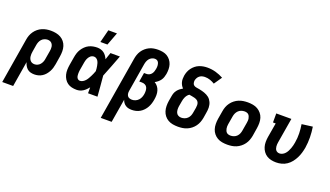

<svg xmlns="http://www.w3.org/2000/svg" viewBox="-90 -1370 3773 2198"><g transform="rotate(20 1796.5 -271.0)"><path d="M-7 215 84 -334Q88 -361 97.5 -387Q107 -413 123.5 -436.5Q140 -460 162.5 -478.5Q185 -497 211 -508Q237 -519 263.5 -523.5Q290 -528 317 -528Q349 -528 380 -522Q411 -516 437 -501.5Q463 -487 482 -463.5Q501 -440 510 -411Q519 -382 519 -350Q519 -318 514 -286L498 -186Q494 -162 487 -138.5Q480 -115 468 -93Q456 -71 439.5 -51.5Q423 -32 401 -18Q379 -4 355 2Q331 8 307 8Q283 8 260.5 2Q238 -4 221.5 -18.5Q205 -33 194 -52.5Q183 -72 177 -94L126 215ZM270 -102Q289 -102 307 -110.5Q325 -119 337.5 -134Q350 -149 357.5 -167.5Q365 -186 367 -204L384 -304Q386 -317 387 -330.5Q388 -344 386 -357Q384 -370 378.5 -381.5Q373 -393 364 -401.5Q355 -410 342.5 -414Q330 -418 316 -418Q298 -418 278.5 -410Q259 -402 245.5 -387Q232 -372 224.5 -353.5Q217 -335 214 -316L200 -231Q197 -216 196.5 -201.5Q196 -187 197.5 -172.5Q199 -158 204.5 -145Q210 -132 219 -122Q228 -112 241.5 -107Q255 -102 270 -102Z M822 8Q792 8 763 1.5Q734 -5 711 -21.5Q688 -38 673 -62.5Q658 -87 651 -115Q644 -143 645 -173.5Q646 -204 651 -234L668 -334Q672 -359 680 -384Q688 -409 702.5 -432Q717 -455 737 -474.5Q757 -494 781 -506Q805 -518 831 -523Q857 -528 882 -528Q905 -528 926.5 -521.5Q948 -515 965 -502Q982 -489 994 -471.5Q1006 -454 1015 -434Q1022 -455 1029 -476.5Q1036 -498 1044 -520H1159Q1133 -453 1107.5 -385Q1082 -317 1054 -250Q1061 -188 1065 -125Q1069 -62 1075 0H960Q960 -18 960 -36Q960 -54 960 -72Q947 -56 932 -41Q917 -26 899 -14.5Q881 -3 861.5 2.5Q842 8 822 8ZM823 -102Q841 -102 858 -112Q875 -122 887.5 -136Q900 -150 909.5 -166.5Q919 -183 927.5 -199.5Q936 -216 943.5 -233.5Q951 -251 957 -268Q957 -284 955 -299.5Q953 -315 950.5 -330Q948 -345 943.5 -360Q939 -375 931.5 -387.5Q924 -400 911 -409Q898 -418 882 -418Q871 -418 859.5 -414Q848 -410 838.5 -401.5Q829 -393 822 -382.5Q815 -372 810.5 -361Q806 -350 803 -339Q800 -328 798 -316L781 -216Q779 -204 778.5 -192Q778 -180 778 -168.5Q778 -157 780 -145.5Q782 -134 787 -124.5Q792 -115 801.5 -108.5Q811 -102 823 -102ZM892 -600 932 -757H1037L978 -600Z M1193 215 1320 -549Q1324 -575 1332.5 -600.5Q1341 -626 1356.5 -649.5Q1372 -673 1393.5 -691.5Q1415 -710 1440 -722Q1465 -734 1492 -738.5Q1519 -743 1545 -743Q1575 -743 1604 -737.5Q1633 -732 1656.5 -717.5Q1680 -703 1697.5 -680.5Q1715 -658 1723.5 -631Q1732 -604 1732.5 -574Q1733 -544 1728 -514Q1724 -494 1717.5 -474Q1711 -454 1698.5 -436.5Q1686 -419 1669 -405Q1652 -391 1633 -381Q1656 -368 1672 -347Q1688 -326 1695.5 -301Q1703 -276 1703 -248Q1703 -220 1698 -192Q1694 -167 1686.5 -142.5Q1679 -118 1666.5 -95Q1654 -72 1635 -51.5Q1616 -31 1593 -17.5Q1570 -4 1544.5 2Q1519 8 1494 8Q1474 8 1454.5 4Q1435 0 1418.5 -11Q1402 -22 1391 -37.5Q1380 -53 1374 -72L1326 215ZM1457 -102Q1478 -102 1498.5 -110.5Q1519 -119 1534.5 -135.5Q1550 -152 1558 -172.5Q1566 -193 1569 -213Q1572 -234 1571 -254.5Q1570 -275 1562 -292Q1554 -309 1536.5 -318Q1519 -327 1498 -327H1465L1483 -437H1516Q1532 -437 1547.5 -445Q1563 -453 1573.5 -467Q1584 -481 1589 -496.5Q1594 -512 1597 -528Q1599 -540 1600 -552Q1601 -564 1599.5 -575.5Q1598 -587 1594.5 -597.5Q1591 -608 1584 -616.5Q1577 -625 1566.5 -629Q1556 -633 1544 -633Q1526 -633 1508 -624Q1490 -615 1478 -600Q1466 -585 1459.5 -567Q1453 -549 1450 -531L1393 -187Q1390 -170 1392 -154Q1394 -138 1402 -125.5Q1410 -113 1425.5 -107.5Q1441 -102 1457 -102Z M2057 8Q2024 8 1993 2.5Q1962 -3 1936 -18Q1910 -33 1891.5 -56.5Q1873 -80 1864 -109Q1855 -138 1854.5 -170Q1854 -202 1859 -234L1870 -297Q1873 -316 1880 -335Q1887 -354 1900 -370.5Q1913 -387 1929.5 -400Q1946 -413 1964 -423Q1951 -435 1941.5 -451.5Q1932 -468 1927 -486.5Q1922 -505 1922 -525Q1922 -545 1925 -565Q1929 -590 1938.5 -614.5Q1948 -639 1964 -660.5Q1980 -682 2001 -699Q2022 -716 2047 -726Q2072 -736 2097 -740Q2122 -744 2146 -744Q2199 -744 2248.5 -730Q2298 -716 2341 -692L2275 -596Q2249 -612 2219 -622.5Q2189 -633 2155 -633Q2139 -633 2121.5 -628.5Q2104 -624 2090 -613Q2076 -602 2067.5 -586Q2059 -570 2056 -554Q2054 -537 2058.5 -520.5Q2063 -504 2077 -495.5Q2091 -487 2108 -485Q2125 -483 2141.5 -479.5Q2158 -476 2174 -472Q2190 -468 2205.5 -462.5Q2221 -457 2235.5 -449.5Q2250 -442 2262.5 -432Q2275 -422 2284.5 -409Q2294 -396 2300.5 -381.5Q2307 -367 2310.5 -350.5Q2314 -334 2314.5 -317Q2315 -300 2313 -283Q2311 -266 2308 -248L2298 -186Q2293 -159 2283 -132.5Q2273 -106 2256 -82.5Q2239 -59 2215.5 -40.5Q2192 -22 2165.5 -11Q2139 0 2111.5 4Q2084 8 2057 8ZM2057 -102Q2077 -102 2097 -109Q2117 -116 2132.5 -131Q2148 -146 2156 -165Q2164 -184 2167 -204L2178 -266Q2181 -284 2180.5 -301Q2180 -318 2173 -332.5Q2166 -347 2152 -355.5Q2138 -364 2121.5 -368.5Q2105 -373 2088.5 -375.5Q2072 -378 2056 -381Q2043 -373 2033 -360.5Q2023 -348 2016.5 -334.5Q2010 -321 2006 -307Q2002 -293 2000 -279L1989 -216Q1986 -196 1987 -176Q1988 -156 1995.5 -138.5Q2003 -121 2020 -111.5Q2037 -102 2057 -102Z M2657 8Q2625 8 2594 2.5Q2563 -3 2537 -18Q2511 -33 2492 -56.5Q2473 -80 2464 -109Q2455 -138 2454.5 -170Q2454 -202 2459 -234L2476 -334Q2480 -361 2490 -387.5Q2500 -414 2517 -437.5Q2534 -461 2557.5 -479.5Q2581 -498 2607.5 -509Q2634 -520 2661.5 -524Q2689 -528 2716 -528Q2748 -528 2779 -522.5Q2810 -517 2836 -502Q2862 -487 2881.5 -463.5Q2901 -440 2910 -411Q2919 -382 2919 -350Q2919 -318 2914 -286L2898 -186Q2893 -159 2883 -132.5Q2873 -106 2856 -82.5Q2839 -59 2815.5 -40.5Q2792 -22 2766 -11Q2740 0 2712 4Q2684 8 2657 8ZM2659 -102Q2678 -102 2698 -109Q2718 -116 2733 -131Q2748 -146 2756 -165Q2764 -184 2767 -204L2784 -304Q2786 -317 2787 -331Q2788 -345 2785.5 -357.5Q2783 -370 2778 -382Q2773 -394 2764 -402.5Q2755 -411 2742 -414.5Q2729 -418 2715 -418Q2696 -418 2676 -411Q2656 -404 2641 -389Q2626 -374 2617.5 -355Q2609 -336 2606 -316L2589 -216Q2587 -203 2586.5 -189Q2586 -175 2588.5 -162.5Q2591 -150 2596 -138Q2601 -126 2610 -117.5Q2619 -109 2632 -105.5Q2645 -102 2659 -102Z M3252 8Q3221 8 3191.5 1.5Q3162 -5 3137.5 -20.5Q3113 -36 3096 -60Q3079 -84 3070.5 -112.5Q3062 -141 3062 -172Q3062 -203 3067 -234L3097 -410H3064V-520H3248L3197 -216Q3195 -203 3194 -190.5Q3193 -178 3194.5 -165.5Q3196 -153 3199.5 -141.5Q3203 -130 3210.5 -121Q3218 -112 3229.5 -107Q3241 -102 3254 -102Q3273 -102 3291 -111.5Q3309 -121 3322.5 -136.5Q3336 -152 3345 -170Q3354 -188 3361 -206.5Q3368 -225 3372.5 -244Q3377 -263 3380 -281Q3390 -338 3388.5 -394Q3387 -450 3378 -504L3509 -521Q3519 -459 3520 -394.5Q3521 -330 3511 -265Q3505 -232 3495.5 -199.5Q3486 -167 3470.5 -136Q3455 -105 3433 -77Q3411 -49 3381.5 -29Q3352 -9 3318.5 -0.5Q3285 8 3252 8Z"/></g></svg>

Font: Iosevka Etoile Extrabold
Style: Italic
Weight: 800
Italic angle: -9°
Designer: Belleve Invis
Foundry: Belleve Invis
Version: Version 22.1.2; ttfautohint (v1.8.4)